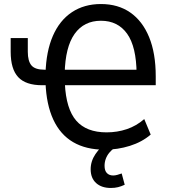

<svg xmlns="http://www.w3.org/2000/svg" viewBox="-20 -734 863 953"><path d="M499 9Q407 9 343 -28.5Q279 -66 244.5 -140.5Q210 -215 206 -323L218 -311H189Q108 -311 70.5 -351Q33 -391 33 -477V-545H118V-477Q118 -431 136 -409.5Q154 -388 201 -388H225L206 -370Q209 -479 242.5 -556Q276 -633 337 -673.5Q398 -714 481 -714Q566 -714 626.5 -672Q687 -630 720 -550Q753 -470 753 -355V-311H292L302 -319Q308 -193 358.5 -135Q409 -77 509 -77Q562 -77 609.5 -93Q657 -109 696 -143L728 -66Q685 -29 624.5 -10Q564 9 499 9ZM481 -631Q397 -631 350.5 -566Q304 -501 301 -369L291 -388H672L658 -368Q657 -502 611 -566.5Q565 -631 481 -631ZM530 199Q484 199 457 174.5Q430 150 430 106Q430 66 454 30.5Q478 -5 517 -32L549 0Q534 10 522.5 24Q511 38 505 54.5Q499 71 499 89Q499 113 510.5 125Q522 137 542 137Q551 137 562 134Q573 131 584 127L599 183Q582 191 566 195Q550 199 530 199Z"/></svg>

Font: Nunito Sans 7pt Condensed Medium
Style: Regular
Weight: 500
Width: 3
Designer: Vernon Adams
Foundry: Vernon Adams
Version: Version 3.101;gftools[0.9.27]